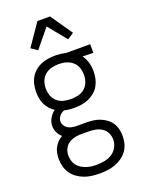

<svg xmlns="http://www.w3.org/2000/svg" viewBox="-178 -839 856 1143"><g transform="rotate(-20 250.0 -267.0)"><path d="M250 223Q225 223 200.5 220Q176 217 153 208.5Q130 200 109.5 185.5Q89 171 75 151Q61 131 54.5 106.5Q48 82 48 58Q48 40 51.5 21.5Q55 3 63.5 -13Q72 -29 85 -42Q98 -55 114 -64Q98 -78 88.5 -97.5Q79 -117 79 -138Q79 -164 92 -187Q105 -210 126 -225Q109 -236 95.5 -251Q82 -266 73.5 -284Q65 -302 61.5 -322Q58 -342 58 -362Q58 -385 63 -408.5Q68 -432 79.5 -452Q91 -472 109 -487.5Q127 -503 148.5 -512Q170 -521 193.5 -524.5Q217 -528 240 -528Q255 -528 270 -526.5Q285 -525 299 -522L307 -520H458V-465L390 -467Q407 -445 414.5 -417.5Q422 -390 422 -362Q422 -339 417 -316Q412 -293 400.5 -272.5Q389 -252 371 -237Q353 -222 331.5 -212.5Q310 -203 286.5 -199.5Q263 -196 240 -196Q224 -196 208.5 -197.5Q193 -199 177 -203Q168 -200 160.5 -194.5Q153 -189 147 -182Q141 -175 137.5 -166Q134 -157 134 -148Q134 -135 141 -123Q148 -111 159.5 -103.5Q171 -96 184 -93.5Q197 -91 210 -90H274Q296 -90 318 -87.5Q340 -85 361 -77Q382 -69 400 -56Q418 -43 430.5 -24.5Q443 -6 448 15.5Q453 37 453 60Q453 84 446.5 108Q440 132 425.5 152Q411 172 390.5 186Q370 200 347 208.5Q324 217 299.5 220Q275 223 250 223ZM240 -252Q263 -252 286 -257.5Q309 -263 327 -278.5Q345 -294 353 -316.5Q361 -339 361 -362Q361 -383 354.5 -404Q348 -425 333 -440Q318 -455 298 -463Q278 -471 257 -472L240 -473Q217 -473 194 -467Q171 -461 153 -445.5Q135 -430 127 -407.5Q119 -385 119 -362Q119 -339 127 -316.5Q135 -294 153 -278.5Q171 -263 194 -257.5Q217 -252 240 -252ZM250 168Q275 168 300.5 163Q326 158 347 144.5Q368 131 380.5 108Q393 85 393 60Q393 38 383.5 18Q374 -2 356 -14Q338 -26 316.5 -30.5Q295 -35 274 -35H213Q194 -34 175 -28.5Q156 -23 140.5 -11Q125 1 117 19.5Q109 38 109 58Q109 75 113.5 91.5Q118 108 128.5 121.5Q139 135 153.5 144Q168 153 184 158.5Q200 164 216.5 166Q233 168 250 168ZM155 -592 115 -619 210 -757H290L385 -619L345 -592L250 -708Z"/></g></svg>

Font: Iosevka SS18 Light
Style: Regular
Weight: 300
Monospace: yes
Designer: Belleve Invis
Foundry: Belleve Invis
Version: Version 25.1.1; ttfautohint (v1.8.4)